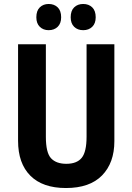

<svg xmlns="http://www.w3.org/2000/svg" viewBox="-20 -937 667 967"><path d="M556 -226Q556 -117 494 -53.5Q432 10 312 10Q195 10 133 -52Q71 -114 71 -228V-714H211V-248Q211 -168 237 -140Q263 -112 314 -112Q367 -112 391.5 -142Q416 -172 416 -249V-714H556ZM163 -850Q163 -883 180.5 -900Q198 -917 225 -917Q253 -917 270.5 -900Q288 -883 288 -850Q288 -819 270.5 -802Q253 -785 225 -785Q198 -785 180.5 -802Q163 -819 163 -850ZM336 -850Q336 -883 353.5 -900Q371 -917 399 -917Q427 -917 444.5 -900Q462 -883 462 -850Q462 -819 444.5 -802Q427 -785 399 -785Q371 -785 353.5 -802Q336 -819 336 -850Z"/></svg>

Font: Noto Sans Sinhala UI Condensed
Style: Bold
Weight: 700
Width: 3
Designer: Jelle Bosma - Monotype Design Team
Foundry: Monotype Imaging Inc.
Version: Version 2.006; ttfautohint (v1.8.4.7-5d5b)